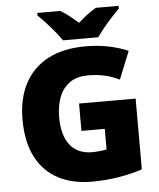

<svg xmlns="http://www.w3.org/2000/svg" viewBox="-61 -979 862 1041"><g transform="rotate(-5 370.0 -458.5)"><path d="M364 -418H672V-33Q617 -14 545.5 -2Q474 10 396 10Q293 10 215.5 -30Q138 -70 94.5 -152Q51 -234 51 -359Q51 -471 94 -553Q137 -635 220.5 -679.5Q304 -724 426 -724Q493 -724 553 -711.5Q613 -699 657 -679L596 -528Q558 -547 516 -556.5Q474 -566 427 -566Q363 -566 324 -537Q285 -508 267.5 -460Q250 -412 250 -354Q250 -254 292 -201.5Q334 -149 412 -149Q429 -149 453.5 -151.5Q478 -154 491 -157V-269H364ZM307 -767Q292 -790 269.5 -817Q247 -844 223.5 -869.5Q200 -895 181 -913V-927H307Q333 -911 354.5 -894Q376 -877 402 -854Q428 -877 451 -894.5Q474 -912 500 -927H624V-913Q607 -896 583.5 -870.5Q560 -845 537.5 -817.5Q515 -790 499 -767Z"/></g></svg>

Font: Noto Sans Black
Style: Regular
Weight: 900
Designer: Monotype Design Team
Foundry: Monotype Imaging Inc.
Version: Version 2.007